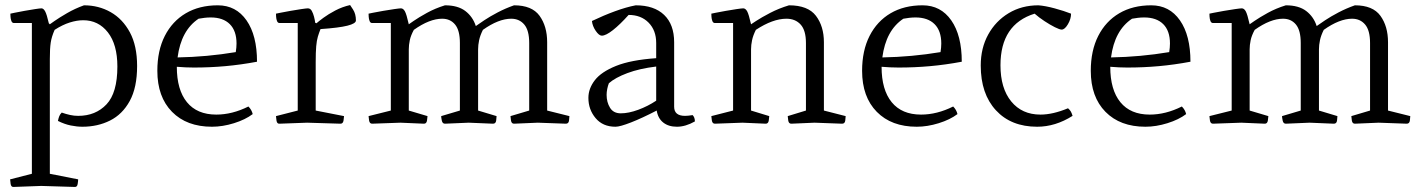

<svg xmlns="http://www.w3.org/2000/svg" viewBox="-20 -489 5620 759"><path d="M34 250Q24 251 22 238Q20 225 20 220L106 198V-398H35Q28 -398 25 -406Q22 -414 21.5 -423Q21 -432 21 -435Q21 -435 37.5 -438.5Q54 -442 76.5 -446Q99 -450 118.5 -453Q138 -456 144 -456Q152 -456 158.5 -444Q165 -432 173 -397L177 -393Q177 -393 195.5 -406Q214 -419 245 -437Q276 -455 312 -468Q370 -468 417.5 -441Q465 -414 493.5 -361Q522 -308 522 -228Q522 -143 493 -90Q464 -37 415 -12.5Q366 12 306 12Q284 12 259.5 7Q235 2 209 -11Q211 -21 214 -29Q217 -37 224 -44Q241 -38 257 -34.5Q273 -31 289 -31Q358 -31 401 -76.5Q444 -122 444 -226Q444 -313 406.5 -361Q369 -409 309 -409Q284 -409 255.5 -400Q227 -391 196 -371Q184 -344 180.5 -320.5Q177 -297 177 -256V198L289 220Q289 226 287 238.5Q285 251 275 250L143 246Z M818 12Q718 12 660 -47Q602 -106 602 -209Q602 -289 631.5 -347Q661 -405 714.5 -436.5Q768 -468 841 -468Q913 -468 954.5 -408.5Q996 -349 996 -245Q932 -233 871 -227.5Q810 -222 746 -222Q714 -222 679 -225Q679 -134 719 -85Q759 -36 835 -36Q898 -36 962 -68Q975 -55 979 -38Q950 -16 905 -2Q860 12 818 12ZM682 -262Q798 -264 912 -283Q915 -301 915 -317Q915 -367 888.5 -393.5Q862 -420 813 -420Q800 -420 788 -418.5Q776 -417 765 -415Q696 -369 682 -262Z M1085 0Q1075 1 1073 -12.5Q1071 -26 1071 -30L1157 -52V-398H1085Q1078 -398 1075 -406Q1072 -414 1071.5 -423Q1071 -432 1071 -435Q1071 -435 1088 -438.5Q1105 -442 1128 -446Q1151 -450 1171 -453Q1191 -456 1197 -456Q1207 -456 1212.5 -446Q1218 -436 1221.5 -422.5Q1225 -409 1226 -399L1231 -397Q1240 -405 1259 -419Q1278 -433 1305.5 -447.5Q1333 -462 1364 -469Q1364 -469 1375.5 -451.5Q1387 -434 1387 -408Q1387 -396 1353.5 -387.5Q1320 -379 1247 -374Q1241 -359 1236.5 -344Q1232 -329 1230 -306Q1228 -283 1228 -243V-52L1340 -30Q1340 -25 1338 -12.5Q1336 0 1326 0L1194 -4Z M1451 0Q1441 0 1439 -13Q1437 -26 1437 -30L1525 -52V-398H1451Q1444 -398 1441 -406Q1438 -414 1437.5 -423Q1437 -432 1437 -435Q1437 -435 1454 -438.5Q1471 -442 1494.5 -446Q1518 -450 1538.5 -453Q1559 -456 1565 -456Q1574 -456 1580.5 -444.5Q1587 -433 1596 -393Q1596 -393 1615.5 -406.5Q1635 -420 1667.5 -438Q1700 -456 1739 -468Q1790 -468 1819.5 -445.5Q1849 -423 1861 -386Q1872 -394 1894.5 -409Q1917 -424 1947.5 -440Q1978 -456 2012 -468Q2083 -468 2113 -426.5Q2143 -385 2143 -322V-52L2231 -30Q2231 -26 2229.5 -13Q2228 0 2217 0L2106 -4L2012 0Q2002 0 2000 -12.5Q1998 -25 1998 -30L2072 -52V-319Q2072 -369 2052.5 -392Q2033 -415 2001 -415Q1951 -415 1889 -371Q1878 -349 1874 -330Q1870 -311 1870 -294V-52L1943 -30Q1943 -26 1941.5 -13Q1940 0 1929 0L1833 -4L1739 0Q1729 0 1726.5 -12.5Q1724 -25 1724 -30L1798 -52V-319Q1798 -369 1779 -392Q1760 -415 1728 -415Q1678 -415 1616 -371Q1604 -349 1600 -330Q1596 -311 1596 -294V-52L1670 -30Q1670 -25 1668 -12.5Q1666 0 1656 0L1563 -4Z M2413 12Q2363 12 2334.5 -22Q2306 -56 2306 -102Q2306 -139 2331.5 -172Q2357 -205 2415.5 -228.5Q2474 -252 2574 -259V-319Q2574 -369 2544 -399.5Q2514 -430 2465 -430Q2431 -392 2403 -370Q2375 -348 2359 -348Q2348 -348 2335 -367Q2322 -386 2320 -406Q2366 -428 2411 -444.5Q2456 -461 2493 -468Q2566 -468 2605.5 -430Q2645 -392 2645 -322V-67Q2645 -31 2688 -31Q2700 -31 2718 -34Q2727 -25 2727 -9Q2690 12 2656 12Q2623 12 2602 -4.5Q2581 -21 2576 -52Q2518 -22 2474.5 -5Q2431 12 2413 12ZM2434 -41Q2465 -41 2503 -55Q2541 -69 2574 -91V-226Q2508 -218 2460 -200Q2412 -182 2387 -160Q2383 -150 2380.5 -137.5Q2378 -125 2378 -114Q2378 -85 2391.5 -63Q2405 -41 2434 -41Z M2806 0Q2796 0 2794 -13Q2792 -26 2792 -30L2878 -52V-398H2806Q2799 -398 2796 -406Q2793 -414 2792.5 -423Q2792 -432 2792 -435Q2792 -435 2809 -438.5Q2826 -442 2849 -446Q2872 -450 2892 -453Q2912 -456 2918 -456Q2927 -456 2933.5 -444.5Q2940 -433 2949 -393Q2949 -393 2969.5 -406.5Q2990 -420 3024.5 -438Q3059 -456 3099 -468Q3174 -468 3205.5 -426.5Q3237 -385 3237 -322V-52L3323 -30Q3323 -26 3321.5 -13Q3320 0 3309 0L3200 -4L3108 0Q3098 0 3096 -12.5Q3094 -25 3094 -30L3166 -52V-319Q3166 -369 3145 -392Q3124 -415 3089 -415Q3035 -415 2968 -371Q2957 -349 2953 -330Q2949 -311 2949 -294V-52L3021 -30Q3021 -25 3019 -12.5Q3017 0 3007 0L2915 -4Z M3604 12Q3504 12 3446 -47Q3388 -106 3388 -209Q3388 -289 3417.5 -347Q3447 -405 3500.5 -436.5Q3554 -468 3627 -468Q3699 -468 3740.5 -408.5Q3782 -349 3782 -245Q3718 -233 3657 -227.5Q3596 -222 3532 -222Q3500 -222 3465 -225Q3465 -134 3505 -85Q3545 -36 3621 -36Q3684 -36 3748 -68Q3761 -55 3765 -38Q3736 -16 3691 -2Q3646 12 3604 12ZM3468 -262Q3584 -264 3698 -283Q3701 -301 3701 -317Q3701 -367 3674.5 -393.5Q3648 -420 3599 -420Q3586 -420 3574 -418.5Q3562 -417 3551 -415Q3482 -369 3468 -262Z M4080 12Q3977 12 3917 -53Q3857 -118 3857 -230Q3857 -299 3886.5 -352.5Q3916 -406 3967.5 -437Q4019 -468 4085 -468Q4112 -466 4149 -456Q4186 -446 4214 -435Q4214 -414 4201.5 -393Q4189 -372 4177 -372Q4169 -372 4150 -381.5Q4131 -391 4109 -405.5Q4087 -420 4070 -435Q3935 -393 3935 -231Q3935 -140 3977.5 -88Q4020 -36 4093 -36Q4142 -36 4202 -61Q4210 -54 4213.5 -47.5Q4217 -41 4220 -31Q4152 12 4080 12Z M4508 12Q4408 12 4350 -47Q4292 -106 4292 -209Q4292 -289 4321.5 -347Q4351 -405 4404.5 -436.5Q4458 -468 4531 -468Q4603 -468 4644.5 -408.5Q4686 -349 4686 -245Q4622 -233 4561 -227.5Q4500 -222 4436 -222Q4404 -222 4369 -225Q4369 -134 4409 -85Q4449 -36 4525 -36Q4588 -36 4652 -68Q4665 -55 4669 -38Q4640 -16 4595 -2Q4550 12 4508 12ZM4372 -262Q4488 -264 4602 -283Q4605 -301 4605 -317Q4605 -367 4578.5 -393.5Q4552 -420 4503 -420Q4490 -420 4478 -418.5Q4466 -417 4455 -415Q4386 -369 4372 -262Z M4775 0Q4765 0 4763 -13Q4761 -26 4761 -30L4849 -52V-398H4775Q4768 -398 4765 -406Q4762 -414 4761.5 -423Q4761 -432 4761 -435Q4761 -435 4778 -438.5Q4795 -442 4818.5 -446Q4842 -450 4862.5 -453Q4883 -456 4889 -456Q4898 -456 4904.5 -444.5Q4911 -433 4920 -393Q4920 -393 4939.5 -406.5Q4959 -420 4991.5 -438Q5024 -456 5063 -468Q5114 -468 5143.5 -445.5Q5173 -423 5185 -386Q5196 -394 5218.5 -409Q5241 -424 5271.5 -440Q5302 -456 5336 -468Q5407 -468 5437 -426.5Q5467 -385 5467 -322V-52L5555 -30Q5555 -26 5553.5 -13Q5552 0 5541 0L5430 -4L5336 0Q5326 0 5324 -12.5Q5322 -25 5322 -30L5396 -52V-319Q5396 -369 5376.5 -392Q5357 -415 5325 -415Q5275 -415 5213 -371Q5202 -349 5198 -330Q5194 -311 5194 -294V-52L5267 -30Q5267 -26 5265.5 -13Q5264 0 5253 0L5157 -4L5063 0Q5053 0 5050.5 -12.5Q5048 -25 5048 -30L5122 -52V-319Q5122 -369 5103 -392Q5084 -415 5052 -415Q5002 -415 4940 -371Q4928 -349 4924 -330Q4920 -311 4920 -294V-52L4994 -30Q4994 -25 4992 -12.5Q4990 0 4980 0L4887 -4Z"/></svg>

Font: Mate
Style: Regular
Weight: 400
Designer: Eduardo Rodriguez Tunni
Foundry: Eduardo Rodriguez Tunni
Version: Version 1.003; ttfautohint (v1.8.4.7-5d5b);gftools[0.9.24]